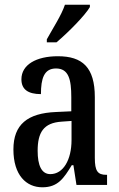

<svg xmlns="http://www.w3.org/2000/svg" viewBox="-20 -786 505 816"><path d="M179 -619V-606H220C270 -648 342 -721 362 -756V-766H256C241 -721 206 -668 179 -619ZM160 10C226 10 251 -28 285 -84H292L305 0H435V-43H432C395 -43 383 -59 383 -115V-373C383 -500 330 -547 226 -547C134 -547 71 -511 71 -449C71 -407 98 -386 154 -386C154 -452 167 -495 218 -495C272 -495 283 -448 283 -373V-313L218 -310C97 -305 37 -257 37 -151C37 -41 92 10 160 10ZM194 -46C156 -46 140 -84 140 -145C140 -223 165 -264 242 -269L284 -272V-191C284 -107 249 -46 194 -46Z"/></svg>

Font: Noto Serif Khmer ExtraCondensed Medium
Style: Regular
Weight: 500
Width: 2
Designer: Danh Hong and the Monotype Design Team
Foundry: Monotype Imaging Inc.
Version: Version 2.004